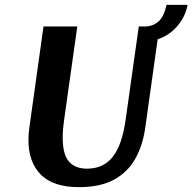

<svg xmlns="http://www.w3.org/2000/svg" viewBox="-20 -759 792 790"><path d="M305 11Q199 11 148 -40.5Q97 -92 97 -183Q97 -196 98 -209Q99 -222 101 -236L159 -650H298L244 -267Q238 -225 238 -192Q238 -124 263.5 -94.5Q289 -65 338 -65Q406 -65 444.5 -114.5Q483 -164 497 -267L551 -650H636L578 -236Q568 -162 537 -106.5Q506 -51 449.5 -20Q393 11 305 11ZM564 -588 576 -650Q608 -650 631.5 -670Q655 -690 665 -739H752Q739 -674 689 -631Q639 -588 564 -588Z"/></svg>

Font: Arsenal SC
Style: Bold Italic
Weight: 700
Italic angle: -9.10001°
Designer: Andrij Shevchenko
Foundry: Stairsfor
Version: Version 2.001; ttfautohint (v1.8.4.7-5d5b)